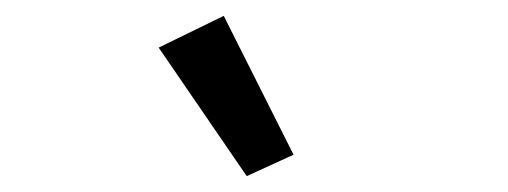

<svg xmlns="http://www.w3.org/2000/svg" viewBox="-20 -806 640 242"><path d="M180 -746 262 -786 350 -611 291 -584Z"/></svg>

Font: IBM Plex Sans Thai Looped Text
Style: Regular
Weight: 450
Designer: Mike Abbink, Paul van der Laan, Pieter van Rosmalen, Ben Mitchell, Mark Frömberg
Foundry: Bold Monday
Version: Version 1.1